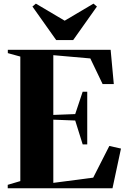

<svg xmlns="http://www.w3.org/2000/svg" viewBox="-20 -1010 681 1030"><path d="M89 -38.5V-706.5L22 -725V-743H573.5L590.5 -559H530.5L464.5 -696.5L266 -714V-393.5L383.5 -398L423.5 -518H448V-235.5H423.5L383.5 -363.5L266 -368V-29L480 -57L566.5 -227L629 -213L583.5 0H21.5V-18.5ZM281.5 -795 154 -975 172.5 -990.5 327 -899 481.5 -990.5 500 -975 372.5 -795Z"/></svg>

Font: Merriweather 144pt ExtraBold
Style: Regular
Weight: 800
Version: Version 2.100